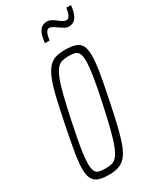

<svg xmlns="http://www.w3.org/2000/svg" viewBox="-224 -959 859 1037"><g transform="rotate(-30 205.5 -440.5)"><path d="M133 8Q94 8 69.5 0Q45 -8 33 -29.5Q21 -51 21 -91Q21 -131 31.5 -193Q42 -255 60 -344Q78 -433 92.5 -495Q107 -557 122.5 -596.5Q138 -636 157 -658Q176 -680 201 -688Q226 -696 261 -696Q300 -696 325 -688Q350 -680 361.5 -658.5Q373 -637 373 -597Q373 -557 363 -495.5Q353 -434 334 -344Q316 -254 301 -192.5Q286 -131 270.5 -91Q255 -51 236 -30Q217 -9 192 -0.5Q167 8 133 8ZM131 -31Q155 -31 172 -35.5Q189 -40 203 -56Q217 -72 230.5 -105.5Q244 -139 259 -197Q274 -255 293 -344Q313 -436 322 -494.5Q331 -553 331 -586Q331 -619 323 -634Q315 -649 300.5 -653Q286 -657 263 -657Q240 -657 222 -652.5Q204 -648 190 -632Q176 -616 162 -582.5Q148 -549 133.5 -491Q119 -433 100 -344Q87 -282 78.5 -235.5Q70 -189 66 -156Q62 -123 62 -101Q62 -69 69.5 -54Q77 -39 93 -35Q109 -31 131 -31ZM186 -781Q190 -815 198 -836Q206 -857 220 -867Q234 -877 253 -877Q267 -877 280.5 -870Q294 -863 307 -852Q318 -843 329.5 -836.5Q341 -830 351 -830Q362 -830 370 -845Q378 -860 382 -889H411Q408 -857 399.5 -835.5Q391 -814 377.5 -804Q364 -794 345 -794Q330 -794 317.5 -801.5Q305 -809 291 -819Q280 -827 268.5 -834Q257 -841 246 -841Q235 -841 227 -826Q219 -811 216 -781Z"/></g></svg>

Font: Saira UltraCondensed ExtraLight
Style: Italic
Weight: 250
Width: 1
Italic angle: -12°
Designer: Hector Gatti with collaboration of the Omnibus-Type team
Foundry: Omnibus-Type
Version: Version 1.101